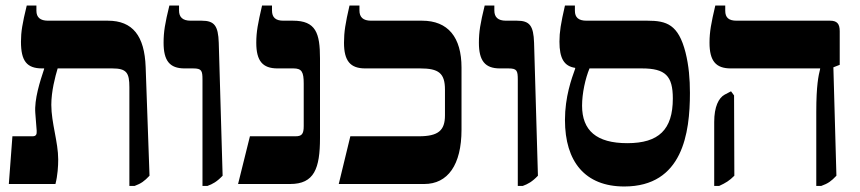

<svg xmlns="http://www.w3.org/2000/svg" viewBox="-20 -667 3116 696"><path d="M12 0H181C189 -31 191 -65 191 -89C191 -152 166 -222 166 -287C166 -336 180 -389 189 -419H387C439 -419 449 -403 449 -351V7H468C492 -2 503 -10 522 -30L508 -424C504 -537 461 -592 371 -592H154C126 -592 112 -604 112 -628V-647H77C61 -582 56 -551 56 -516C56 -446 77 -419 133 -419H140V-417C125 -372 104 -307 108 -257L113 -193C114 -179 110 -173 98 -173H25Z M714 7H732C751 0 766 -8 787 -30L773 -512C771 -574 757 -592 711 -592H671C642 -592 629 -605 629 -629V-647H594C578 -582 573 -551 573 -512C573 -447 595 -419 649 -419H680C711 -419 714 -411 714 -378Z M843 0H1032C1119 0 1140 -56 1140 -167V-455C1140 -547 1125 -592 1042 -592H1007C979 -592 966 -604 966 -629V-647H930C915 -582 909 -552 909 -512C909 -446 932 -419 986 -419H1044C1074 -419 1081 -406 1081 -364V-210C1081 -181 1074 -173 1051 -173H886Z M1208 0H1518C1603 0 1653 -69 1653 -197V-422C1653 -532 1604 -592 1510 -592H1325C1296 -592 1283 -605 1283 -629V-647H1247C1232 -582 1227 -551 1227 -512C1227 -446 1250 -419 1304 -419H1503C1570 -419 1593 -402 1593 -342V-249C1593 -194 1569 -173 1498 -173H1250Z M1857 7H1875C1894 0 1909 -8 1930 -30L1916 -512C1914 -574 1900 -592 1854 -592H1814C1785 -592 1772 -605 1772 -629V-647H1737C1721 -582 1716 -551 1716 -512C1716 -447 1738 -419 1792 -419H1823C1854 -419 1857 -411 1857 -378Z M2243 9C2455 9 2481 -185 2481 -330C2481 -381 2477 -429 2465 -477C2439 -578 2397 -592 2327 -592H2106C2077 -592 2064 -604 2064 -628V-647H2028C2013 -582 2008 -551 2008 -516C2008 -455 2025 -427 2065 -421V-418C2052 -382 2028 -316 2028 -232C2028 -81 2101 9 2243 9ZM2090 -284C2090 -329 2102 -383 2117 -419H2307C2392 -419 2419 -392 2419 -310C2419 -197 2368 -148 2254 -148C2142 -148 2090 -194 2090 -284Z M2939 7H2957C2982 -2 2993 -10 3012 -30L3001 -423L3024 -432V-554C3024 -581 3014 -592 2989 -592H2650C2622 -592 2609 -603 2609 -628V-647H2573C2558 -583 2552 -552 2552 -512C2552 -446 2575 -419 2629 -419H2953V-417C2947 -393 2939 -358 2939 -261ZM2569 7H2587C2611 -4 2624 -12 2642 -30L2641 -321L2630 -336L2607 -324C2585 -312 2569 -280 2569 -225Z"/></svg>

Font: Noto Serif Hebrew SemiCondensed ExtraBold
Style: Regular
Weight: 800
Width: 4
Designer: Monotype Design Team
Foundry: Monotype Imaging Inc.
Version: Version 2.004